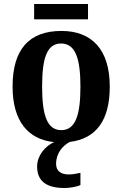

<svg xmlns="http://www.w3.org/2000/svg" viewBox="-20 -704 613 962"><path d="M151 -607H421V-684H151ZM304 238C324 238 364 233 383 223V162C361 167 342 170 324 170C287 170 261 154 261 117C261 63 295 25 330 7C461 -9 530 -100 530 -270C530 -458 438 -549 288 -549C127 -549 43 -458 43 -270C43 -97 121 -5 251 8C205 29 166 76 166 130C166 205 214 238 304 238ZM287 -52C216 -52 191 -127 191 -270C191 -413 215 -486 286 -486C357 -486 383 -413 383 -270C383 -127 358 -52 287 -52Z"/></svg>

Font: Noto Serif SemiCondensed
Style: Bold
Weight: 700
Width: 4
Designer: Monotype Design Team
Foundry: Monotype Imaging Inc.
Version: Version 2.015